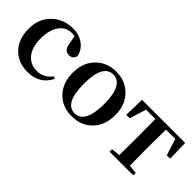

<svg xmlns="http://www.w3.org/2000/svg" viewBox="33 -1129 1723 1723"><g transform="rotate(45 895.0 -267.5)"><path d="M306 16Q190 16 116 -58Q40 -136 40 -266.5Q40 -397 124 -476Q204 -551 324 -551Q402 -551 458 -508Q513 -466 524 -401Q511 -354 466 -354Q402 -354 394 -431L379 -509Q363 -514 340 -514Q267 -514 223 -452Q178 -389 178 -279Q178 -172 228 -110Q277 -50 359 -50Q447 -50 503 -125L524 -114Q460 16 306 16Z M676 -59Q599 -137 599 -269Q599 -399 679 -477Q755 -551 869 -551Q983 -551 1058 -478Q1139 -399 1139 -269Q1139 -137 1061 -59Q987 16 868.5 16Q750 16 676 -59ZM869 -21Q931 -21 964 -82Q998 -145 998 -267.5Q998 -390 964 -453Q931 -514 869 -514Q740 -514 740 -268Q740 -21 869 -21Z M1334 0V-31L1417 -40Q1419 -154 1419 -235V-300Q1419 -384 1417 -498H1299L1250 -340H1206L1211 -535H1758L1763 -340H1720L1670 -498H1552Q1550 -384 1550 -300V-235Q1550 -154 1552 -40L1635 -31V0Z"/></g></svg>

Font: GenRyuMin TW B
Style: Regular
Weight: 700
Version: Version 1.501;PS 1;hotconv 16.6.51;makeotf.lib2.5.65220